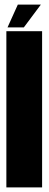

<svg xmlns="http://www.w3.org/2000/svg" viewBox="-20 -810 210 830"><path d="M7.5 0V-675H162V0ZM12.5 -691.5 57 -790H156.5L83 -691.5Z"/></svg>

Font: Anybody UltraCondensed ExtraBold
Style: Regular
Weight: 800
Width: 1
Designer: Tyler Finck
Foundry: Etcetera Type Company
Version: Version 1.010; ttfautohint (v1.8.3) -l 8 -r 50 -G 200 -x 14 